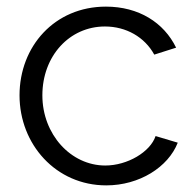

<svg xmlns="http://www.w3.org/2000/svg" viewBox="-20 -550 589 580"><path d="M39 -262C39 -114 149 10 301 10C401 10 488 -45 517 -119L450 -139C434 -91 365 -50 298 -50C194 -50 108 -144 108 -262C108 -381 190 -470 297 -470C361 -470 417 -438 446 -385L512 -406C475 -482 399 -530 300 -530C145 -530 39 -410 39 -262Z"/></svg>

Font: Raleway Reg
Style: Regular
Weight: 400
Designer: Matt McInerney, Pablo Impallari, Rodrigo Fuenzalida
Foundry: Matt McInerney, Pablo Impallari, Rodrigo Fuenzalida
Version: Version 3.00 July 28, 2015